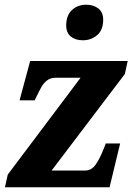

<svg xmlns="http://www.w3.org/2000/svg" viewBox="-20 -795 568 815"><path d="M13 -54 322 -465H217Q194 -465 179.5 -453.5Q165 -442 156.5 -427Q148 -412 129 -373L127 -369H63L108 -536H522L510 -481L199 -71H340Q368 -71 385.5 -95.5Q403 -120 420 -163L429 -186H490L445 0H1ZM261 -687Q261 -729 285 -752Q309 -775 346 -775Q377 -775 397.5 -759Q418 -743 418 -711Q418 -668 392.5 -646Q367 -624 332 -624Q300 -624 280.5 -640Q261 -656 261 -687Z"/></svg>

Font: Noto Serif NarrowExtraBold
Style: Italic
Weight: 800
Width: 4
Italic angle: -12°
Designer: Monotype Design Team
Foundry: Monotype Imaging Inc.
Version: Version 1.001